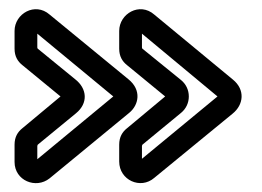

<svg xmlns="http://www.w3.org/2000/svg" viewBox="-20 -500 576 422"><path d="M292 -426 458 -288 292 -151V-179C292 -180 293 -182 293 -182L378 -252C389 -261 395 -274 395 -288C395 -302 389 -315 378 -324L293 -393C292 -394 292 -396 292 -396ZM242 -432V-393C242 -376 249 -365 259 -357L343 -288L259 -218C249 -210 242 -199 242 -182V-145C242 -104 289 -83 319 -109L491 -250C516 -270 519 -303 492 -325L319 -468C287 -496 242 -470 242 -432ZM62 -426 229 -288 62 -150V-179C62 -180 63 -182 63 -182L147 -251C174 -273 172 -305 145 -326L63 -393C62 -394 62 -396 62 -396ZM12 -432V-393C12 -376 19 -365 29 -357L113 -288L29 -218C19 -210 12 -199 12 -182V-144C12 -103 59 -84 89 -108L264 -252C285 -269 292 -302 262 -326L89 -468C57 -496 12 -470 12 -432Z"/></svg>

Font: DIN Rundschrift
Style: BreitKont
Weight: 400
Width: 7
Version: Version 1.027